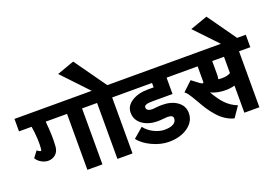

<svg xmlns="http://www.w3.org/2000/svg" viewBox="-158 -1293 2396 1677"><g transform="rotate(-20 1040.0 -454.0)"><path d="M-35.2 -632.8H655.8V-517.1H550.8V2.9H411.1V-517.1H212.9Q227.1 -375 219.2 -283.2Q215.3 -236.3 186 -212.2Q156.7 -188 119.1 -188Q87.9 -188 56.9 -205.3Q25.9 -222.7 8.8 -251L51.8 -308.1Q74.7 -291 84 -291Q91.3 -291 92.8 -303.2Q101.6 -390.1 82 -517.1H-35.2Z M690.4 2.9V-517.1H585.4V-632.8H682.6L457.5 -871.1L617.7 -928.2L827.6 -632.8H935.5V-517.1H830.6V2.9Z M865.2 -632.8H1445.3V-517.1H1336.4V-365.2H1148.4Q1072.3 -365.2 1072.3 -336.9Q1072.3 -300.8 1127.4 -300.8Q1139.2 -300.8 1165.5 -304.2Q1190.9 -307.1 1216.3 -307.1Q1303.7 -307.1 1358.6 -267.1Q1413.6 -227.1 1413.6 -161.1Q1413.6 -83 1343.5 -33Q1273.4 17.1 1165.5 17.1Q1091.3 17.1 1012.5 -19.5Q933.6 -56.2 893.6 -108.9L985.4 -188Q1016.1 -146.5 1067.4 -120.8Q1118.7 -95.2 1165.5 -95.2Q1220.7 -95.2 1249 -112.5Q1277.3 -129.9 1277.3 -161.1Q1277.3 -191.9 1225.6 -191.9Q1210 -191.9 1185.5 -189Q1159.7 -186 1136.2 -186Q1048.3 -186 992.4 -227.3Q936.5 -268.6 936.5 -336.9Q936.5 -398.4 996.6 -437.3Q1056.6 -476.1 1148.4 -476.1H1201.2V-517.1H865.2Z M1384.8 -632.8H2114.7V-517.1H2009.8V2.9H1870.1V-249Q1827.6 -237.8 1785.2 -237.8Q1708.5 -237.8 1648.9 -266.1Q1690.9 -191.9 1734.1 -147Q1777.3 -102.1 1839.8 -77.1L1772.9 20Q1731.4 10.3 1693.1 -14.9Q1654.8 -40 1623.5 -76.2Q1592.3 -112.3 1569.8 -145.8Q1547.4 -179.2 1524.9 -220.2Q1481.9 -295.4 1464.8 -316.9Q1451.7 -333.5 1439 -342.8L1525.9 -424.8L1588.9 -377Q1607.9 -362.8 1616.7 -362.8Q1625 -362.8 1625 -374V-517.1H1384.8ZM1791 -347.2Q1838.9 -347.2 1870.1 -365.2V-517.1H1760.7V-389.2Q1760.7 -370.6 1755.9 -350.1Q1774.4 -347.2 1791 -347.2Z M1969.7 -542 1684.6 -841.8 1845.7 -898.9 2059.6 -597.2Z"/></g></svg>

Font: LT Superior
Style: Bold
Weight: 400
Designer: Daniel Lyons
Foundry: LyonsType
Version: Version 1.000